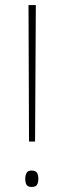

<svg xmlns="http://www.w3.org/2000/svg" viewBox="-20 -734 252 761"><path d="M119 -173H95L93 -714H122ZM80 -26Q80 -38 85 -48Q90 -58 105 -58Q122 -58 127 -48.5Q132 -39 132 -26Q132 -11 127 -2Q122 7 105 7Q90 7 85 -2Q80 -11 80 -26Z"/></svg>

Font: Noto Sans Khmer SemiCondensed Thin
Style: Regular
Weight: 250
Width: 4
Designer: Danh Hong and the Monotype Design Team
Foundry: Monotype Imaging Inc.
Version: Version 2.004